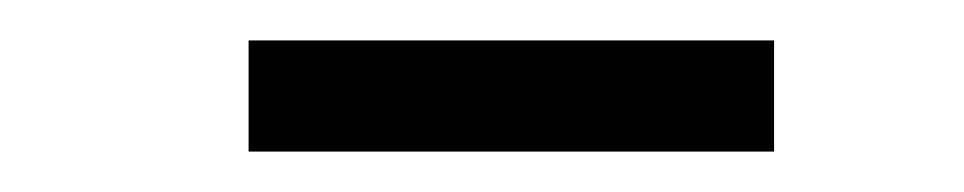

<svg xmlns="http://www.w3.org/2000/svg" viewBox="-20 -735 477 95"><path d="M103 -660V-715H363V-660Z"/></svg>

Font: Plus Jakarta Sans Light
Style: Regular
Weight: 300
Designer: Gumpita Rahayu
Foundry: Tokotype
Version: Version 2.006; ttfautohint (v1.8.4.7-5d5b)